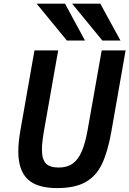

<svg xmlns="http://www.w3.org/2000/svg" viewBox="-20 -996 692 1028"><path d="M78 -185Q78 -234.5 89.5 -299.5L164.5 -726H291.5L215.5 -295.5Q204.5 -232 204.5 -195Q204.5 -143 225.5 -121Q246.5 -99 294.5 -99Q339.5 -99 369 -120Q398.5 -141 417.8 -185.5Q437 -230 450 -304.5L524.5 -726H652.5L576 -290.5Q556.5 -181 525.2 -116.5Q494 -52 437.2 -20.5Q380.5 11 286 11Q177 11 127.5 -37Q78 -85 78 -185ZM176 -976.5H328L435 -779H338ZM366 -976.5H517L625 -779H528Z"/></svg>

Font: JuliaMono
Style: Bold Italic
Weight: 700
Italic angle: -9°
Monospace: yes
Designer: cormullion
Foundry: corm
Version: Version 0.057; ttfautohint (v1.8.4)